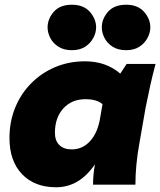

<svg xmlns="http://www.w3.org/2000/svg" viewBox="-20 -780 677 811"><path d="M217 11Q126 11 73 -44.5Q20 -100 20 -197Q20 -266 44 -325Q68 -384 111.5 -428Q155 -472 213 -496.5Q271 -521 339 -521Q428 -521 488 -469L515 -510H637Q624 -461 614 -416Q604 -371 595 -325L569 -176Q552 -83 552 0H373Q373 -41 381 -86Q315 11 217 11ZM283 -149Q329 -149 361 -184.5Q393 -220 403 -282L413 -340Q389 -361 341 -361Q283 -361 247.5 -322Q212 -283 212 -219Q212 -186 230.5 -167.5Q249 -149 283 -149ZM513 -568Q479 -568 456 -582.5Q433 -597 421.5 -619.5Q410 -642 410 -664Q410 -700 436 -730Q462 -760 513 -760Q562 -760 588.5 -730Q615 -700 615 -664Q615 -642 603 -619.5Q591 -597 568.5 -582.5Q546 -568 513 -568ZM284 -568Q250 -568 227 -582.5Q204 -597 192.5 -619.5Q181 -642 181 -664Q181 -700 207 -730Q233 -760 284 -760Q333 -760 359.5 -730Q386 -700 386 -664Q386 -642 374 -619.5Q362 -597 339.5 -582.5Q317 -568 284 -568Z"/></svg>

Font: Livvic Black
Style: Italic
Weight: 900
Italic angle: -10°
Designer: Jacques Le Bailly, Baron von Fonthausen
Version: Version 1.001; ttfautohint (v1.8.2)